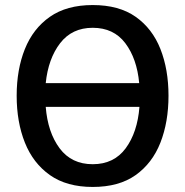

<svg xmlns="http://www.w3.org/2000/svg" viewBox="-20 -728 733 760"><path d="M347 12Q244 12 177.5 -35Q111 -82 78.5 -163.5Q46 -245 46 -349Q46 -453 78.5 -534Q111 -615 177.5 -661.5Q244 -708 347 -708Q451 -708 517 -661.5Q583 -615 615 -534Q647 -453 647 -349Q647 -245 615 -163.5Q583 -82 517 -35Q451 12 347 12ZM347 -618Q265 -618 218 -557Q171 -496 161 -399H531Q522 -496 476 -557Q430 -618 347 -618ZM347 -78Q431 -78 477.5 -141Q524 -204 532 -305H161Q169 -204 216 -141Q263 -78 347 -78Z"/></svg>

Font: Syne SemiBold
Style: Regular
Weight: 600
Designer: Lucas Descroix
Foundry: Bonjour Monde
Version: Version 2.200; ttfautohint (v1.8.4)